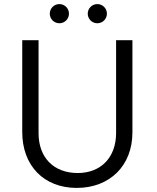

<svg xmlns="http://www.w3.org/2000/svg" viewBox="-20 -911 768 941"><path d="M356 10C518 10 629 -99 629 -262V-714H549V-259C549 -139 474 -63 361 -63C243 -63 169 -139 169 -258V-714H89V-264C89 -100 194 10 356 10ZM271 -797C297 -797 318 -818 318 -844C318 -870 297 -891 271 -891C245 -891 224 -870 224 -844C224 -818 245 -797 271 -797ZM457 -797C483 -797 504 -818 504 -844C504 -870 483 -891 457 -891C431 -891 410 -870 410 -844C410 -818 431 -797 457 -797Z"/></svg>

Font: Frost Regular
Style: Regular
Weight: 400
Designer: Lee Frost
Foundry: Lee Frost for Ice Communication Norge AS
Version: Version 2.011;hotconv 1.0.107;makeotfexe 2.5.65593